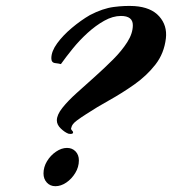

<svg xmlns="http://www.w3.org/2000/svg" viewBox="-20 -634 593 662"><path d="M216 -173Q203 -178 189.5 -191Q176 -204 176 -219Q176 -238 195 -262Q214 -286 244 -313Q274 -340 307 -369.5Q340 -399 370 -429Q400 -459 419 -489Q438 -519 438 -547Q438 -579 397 -579Q369 -579 339.5 -562.5Q310 -546 282 -520.5Q254 -495 230.5 -466Q207 -437 190 -413Q183 -415 170 -416.5Q157 -418 157 -433Q157 -457 177 -484.5Q197 -512 228 -538Q259 -564 290 -582Q334 -605 372.5 -610Q411 -615 444 -613Q501 -609 529 -577.5Q557 -546 552 -502Q546 -450 516 -411.5Q486 -373 443.5 -343Q401 -313 357 -288.5Q313 -264 278 -241Q262 -231 245 -218.5Q228 -206 226 -194Q226 -193 225.5 -192.5Q225 -192 225 -191Q225 -187 230 -182Q232 -180 232 -178Q232 -170 216 -173ZM171 8Q153 8 141.5 -4.5Q130 -17 130 -36Q130 -58 142 -78Q154 -98 173 -111Q192 -124 211 -124Q229 -124 240.5 -112Q252 -100 252 -81Q252 -58 239.5 -37.5Q227 -17 208.5 -4.5Q190 8 171 8Z"/></svg>

Font: Praise
Style: Regular
Weight: 400
Designer: Robert E. Leuschke
Foundry: Robert E. Leuschke
Version: Version 1.100; ttfautohint (v1.8.3)